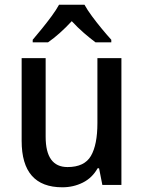

<svg xmlns="http://www.w3.org/2000/svg" viewBox="-20 -837 611 816"><path d="M496 -590V-51H415L401 -122H395Q372 -81 332 -61Q292 -41 245 -41Q72 -41 72 -238V-590H174V-256Q174 -127 267 -127Q339 -127 366.5 -174.5Q394 -222 394 -314V-590ZM339 -817Q351 -795 371 -768Q391 -741 412.5 -715Q434 -689 453 -668V-657H386Q363 -674 336.5 -697Q310 -720 285 -747Q233 -691 184 -657H119V-668Q137 -689 158.5 -715.5Q180 -742 199.5 -768.5Q219 -795 231 -817Z"/></svg>

Font: Noto Sans Tamil UI SemiCondensed Medium
Style: Regular
Weight: 500
Width: 4
Designer: Jelle Bosma - Monotype Design Team
Foundry: Monotype Imaging Inc.
Version: Version 2.004; ttfautohint (v1.8.4.7-5d5b)